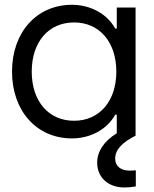

<svg xmlns="http://www.w3.org/2000/svg" viewBox="-20 -578 654 818"><path d="M286.6 11.7C364.7 11.7 436.5 -26.4 470.7 -89.4H477.5V-10.3C421.9 23.9 394 68.4 394 114.7C394 177.7 440.4 220.7 510.3 220.7C524.4 220.7 541.5 219.2 558.6 216.3V147.5C549.8 148.4 540.5 148.9 532.2 148.9C495.6 148.9 470.7 130.9 470.7 97.7C470.7 59.1 501 28.8 557.6 0V-545.9H477.5V-456.5H470.7C436.5 -519.5 364.7 -557.6 286.6 -557.6C136.2 -557.6 31.2 -440.4 31.2 -272.9C31.2 -105.5 136.2 11.7 286.6 11.7ZM115.2 -272.9C115.2 -399.4 187 -482.4 295.4 -482.4C403.8 -482.4 475.6 -398.9 475.6 -272.9C475.6 -147 403.8 -63.5 295.4 -63.5C187 -63.5 115.2 -146.5 115.2 -272.9Z"/></svg>

Font: Guggenheim Sans Display
Style: Regular
Weight: 400
Designer: Modified by Tom Baber under direction of Pentagram Design 2023
Foundry: rsms
Version: Version 1.001;Glyphs 3.1.2 (3151)